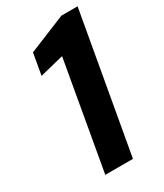

<svg xmlns="http://www.w3.org/2000/svg" viewBox="-178 -771 717 841"><g transform="rotate(-30 180.5 -350.0)"><path d="M97 0 193 -545 72 -515 91 -623 279 -700H361L237 0Z"/></g></svg>

Font: DM Sans 28pt
Style: Bold Italic
Weight: 700
Italic angle: -10°
Version: Version 4.004;gftools[0.9.30]